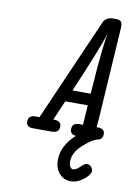

<svg xmlns="http://www.w3.org/2000/svg" viewBox="-94 -685 712 980"><g transform="rotate(10 262.5 -195.0)"><path d="M70.8 -28.8Q70.8 -62 108.9 -62H128.9Q132.8 -71.8 151.9 -115.2L354 -577.1Q360.8 -593.3 364 -599.6Q367.2 -606 379.6 -614.5Q392.1 -623 410.2 -623H425.8Q444.8 -623 451.9 -615.5Q459 -607.9 459 -592.8V-582L429.2 -115.2Q428.2 -106.4 427 -88.6Q425.8 -70.8 424.8 -62H429.2Q467.3 -62 466.8 -33.2Q466.8 -27.3 465.3 -21.7Q463.9 -16.1 460.9 -12.5Q458 -8.8 455.1 -6.3Q452.1 -3.9 448.5 -2.9Q444.8 -2 442.4 -1Q439.9 0 437 0L434.1 1Q406.2 10.7 364 49.8Q321.8 88.9 321.8 134.8Q321.8 149.9 327.9 160.4Q334 170.9 344.2 170.9Q359.4 169.9 378.2 150.9Q397 131.8 409.2 131.8Q422.4 131.8 431.2 141.4Q439.9 150.9 439.9 163.1Q439.9 182.1 408 207.5Q376 232.9 341.8 232.9Q305.7 232.9 282.2 206.1Q258.8 179.2 258.8 137.2Q258.8 63 328.1 0Q298.3 -2 297.9 -29.8Q297.9 -62 335.9 -62H354L360.8 -164.1H244.1L200.2 -62H204.1Q241.2 -62 241.2 -33.2Q241.2 0 203.1 0H106Q70.8 0 70.8 -28.8ZM271 -225.1H365.2L376 -367.2L384.8 -456.1L392.1 -515.1L397 -541Q376 -472.2 271 -225.1Z"/></g></svg>

Font: CMU Typewriter Text
Style: Italic
Weight: 500
Italic angle: -14.04°
Version: Version 0.7.0